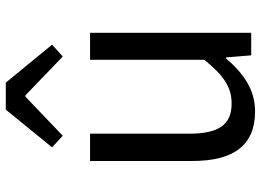

<svg xmlns="http://www.w3.org/2000/svg" viewBox="-136 -730 880 647"><g transform="rotate(-90 303.5 -407.0)"><path d="M251 13C325 13 379 -26 430 -85H433L440 0H516V-543H425V-158C373 -94 334 -66 278 -66C206 -66 176 -109 176 -210V-543H84V-199C84 -60 136 13 251 13ZM130 -671 169 -635 301 -761H305L436 -635L476 -671L348 -827H257Z"/></g></svg>

Font: GenYoGothic2 TW R
Style: Regular
Weight: 400
Version: Version 2.100;PS 2.1;hotconv 16.6.51;makeotf.lib2.5.65220 DE